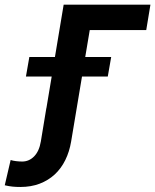

<svg xmlns="http://www.w3.org/2000/svg" viewBox="-153 -565 646 799"><path d="M-108.7 100.9Q-99.4 104 -86.1 105.6Q-72.8 107.2 -60.7 107.2Q-32 107.2 -10.8 85.6Q10.3 63.9 17 23.4L39.8 -114.7H40.1L62.1 -246.4H-45.1L-30.9 -327.8H75.6L111.9 -545.5H473L455.6 -440H220.5L201.7 -327.8H309.7L295.5 -246.4H188.2L143.1 23.4Q136 66.1 118.8 101Q101.6 136 74.8 160.9Q47.9 185.7 12.1 199.4Q-23.8 213.1 -68.2 213.1Q-85.9 213.1 -100.7 211.6Q-115.4 210.2 -133.2 206Z"/></svg>

Font: Inter P Semi Bold
Style: Italic
Weight: 600
Italic angle: 9.39999°
Designer: Rasmus Andersson
Foundry: rsms
Version: Version 3.018;git-588b23468